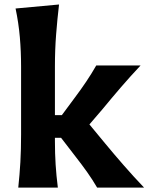

<svg xmlns="http://www.w3.org/2000/svg" viewBox="-20 -847 673 867"><path d="M62.5 0Q68.8 -59.6 72 -115.2Q75.2 -170.9 75.2 -239.7V-546.4Q75.2 -614.3 69.6 -679Q64 -743.7 50.3 -808.6L246.6 -826.7Q238.8 -760.7 233.4 -691.4Q228 -622.1 228 -546.4V-327.1H259.3L317.9 -406.2Q345.2 -442.4 369.4 -478.5Q393.6 -514.6 414.6 -551.3H614.7Q567.9 -501.5 525.6 -452.4Q483.4 -403.3 442.9 -354L383.8 -285.2L453.6 -200.7Q495.1 -150.4 539.1 -100.1Q583 -49.8 630.4 0H418.5Q398.4 -34.7 374 -69.1Q349.6 -103.5 323.2 -137.2L255.9 -224.6H228V-210Q228 -153.3 231.2 -103.5Q234.4 -53.7 241.2 0Z"/></svg>

Font: Pinar-DS2-FD Bold
Style: Regular
Weight: 700
Designer: Amin Abedi
Version: Version 3.000